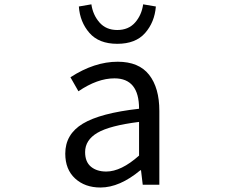

<svg xmlns="http://www.w3.org/2000/svg" viewBox="-20 -836 1040 869"><path d="M434.6 12.7Q364.3 12.7 319.8 -28.3Q275.4 -69.3 275.4 -140.6Q275.4 -228.5 355 -276.4Q434.6 -324.2 609.4 -343.8Q609.4 -481.4 498 -481.4Q420.9 -481.4 335 -422.9L298.8 -486.3Q407.2 -556.6 512.7 -556.6Q608.4 -556.6 654.8 -497.6Q701.2 -438.5 701.2 -334V0H626L618.2 -65.4H615.2Q521.5 12.7 434.6 12.7ZM460.9 -59.6Q528.3 -59.6 609.4 -131.8V-284.2Q476.6 -267.6 420.9 -234.9Q365.2 -202.1 365.2 -147.5Q365.2 -103.5 391.6 -81.5Q418 -59.6 460.9 -59.6ZM336.9 -806.6 393.6 -816.4Q400.4 -768.6 430.2 -734.4Q460 -700.2 510.7 -700.2Q561.5 -700.2 591.3 -733.9Q621.1 -767.6 627.9 -816.4L685.5 -806.6Q679.7 -735.4 636.7 -686.5Q593.8 -637.7 510.7 -637.7Q427.7 -637.7 384.8 -687Q341.8 -736.3 336.9 -806.6Z"/></svg>

Font: GenEi Gothic M Regular
Style: Regular
Weight: 400
Designer: o_tamon (Modified); [Source Han Sans]
Ryoko NISHIZUKA  (kana & ideographs); Paul D. Hunt (Latin, Greek & Cyrillic); Wenl
Version: Version 1.1a;Original Version 1.004